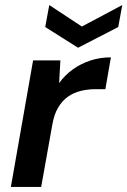

<svg xmlns="http://www.w3.org/2000/svg" viewBox="-20 -740 504 760"><path d="M23 0 111 -501H219L214 -411Q237 -443 268.5 -465.5Q300 -488 338 -500.5Q376 -513 419 -513L397 -387H358Q327 -387 299 -380Q271 -373 248.5 -357Q226 -341 210 -314Q194 -287 187 -246L143 0ZM464 -720 448 -633 289 -551 159 -633 175 -720 304 -635Z"/></svg>

Font: DM Sans 17pt SemiBold
Style: Italic
Weight: 600
Italic angle: -10°
Version: Version 4.004;gftools[0.9.30]